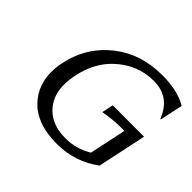

<svg xmlns="http://www.w3.org/2000/svg" viewBox="-174 -958 1179 1179"><g transform="rotate(45 415.5 -368.5)"><path d="M453.6 9.8Q272.9 9.8 184.6 -90.8Q116.7 -168.5 116.7 -278.3Q116.7 -320.8 127 -368.7Q164.1 -541.5 301.8 -647.9Q429.7 -747.1 614.3 -747.1Q748.5 -747.1 830.6 -697.3L798.8 -548.8H793.9Q741.7 -685.5 601.1 -685.5Q460.4 -685.5 353 -585Q266.1 -503.9 237.3 -369.1Q227.1 -321.3 227.1 -279.8Q227.1 -205.1 260.7 -152.3Q325.2 -51.8 466.8 -51.8Q559.1 -51.8 639.6 -100.6L690.4 -340.3H662.1Q588.9 -340.3 512.7 -325.7L528.8 -400.9L800.8 -400.4L733.4 -82Q609.9 9.8 453.6 9.8Z"/></g></svg>

Font: Classica
Style: Book Oblique
Weight: 400
Italic angle: -12°
Designer: Wojciech Kalinowski "wmk69" (wmk69@o2.pl)
Foundry: Wojciech Kalinowski "wmk69" (wmk69@o2.pl)
Version: Version 2.1.1; 2021-05-14